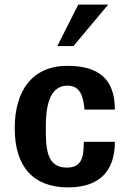

<svg xmlns="http://www.w3.org/2000/svg" viewBox="-20 -800 563 834"><path d="M44 -243C44 -75 125 14 276 14C410 14 479 -55 479 -184H344C344 -115 334 -72 270 -72C180 -72 179 -160 179 -248C179 -321 188 -428 273 -428C330 -428 342 -379 347 -324H479C479 -461 404 -514 273 -514C120 -514 44 -406 44 -243ZM450 -780H320L229 -600H299Z"/></svg>

Font: Perun
Style: Bold
Weight: 700
Foundry: Copyright (c) Stefan Peev, Context Ltd, 2016
Version: Version 1.089